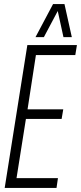

<svg xmlns="http://www.w3.org/2000/svg" viewBox="-20 -921 397 941"><path d="M3 0 114 -700H357L349 -651H156L115 -385H290L282 -338H107L61 -48H264L257 0ZM154 -739 240 -901H296L332 -739H291L263 -867L195 -739Z"/></svg>

Font: Georama Condensed Light
Style: Italic
Weight: 300
Width: 3
Italic angle: -9°
Designer: Jean-Baptiste Levee
Foundry: Production Type
Version: Version 1.000